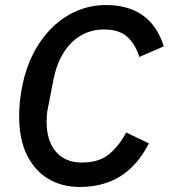

<svg xmlns="http://www.w3.org/2000/svg" viewBox="-20 -730 670 762"><path d="M297 12Q226 12 172 -20Q118 -52 87 -114.5Q56 -177 56 -269Q56 -301 59.5 -332Q63 -363 69 -392Q83 -461 113 -519Q143 -577 186.5 -620Q230 -663 284.5 -686.5Q339 -710 401 -710Q490 -710 547.5 -668.5Q605 -627 630 -546L533 -504Q517 -555 485 -584Q453 -613 392 -613Q342 -613 301 -589Q260 -565 232.5 -521Q205 -477 193 -418L171 -305Q167 -288 166 -273.5Q165 -259 165 -246Q165 -172 201.5 -128.5Q238 -85 305 -85Q372 -85 411.5 -117Q451 -149 481 -204L571 -161Q525 -72 457 -30Q389 12 297 12Z"/></svg>

Font: IBM Plex Sans Medium
Style: Italic
Weight: 500
Italic angle: -11.31°
Designer: Mike Abbink, Paul van der Laan, Pieter van Rosmalen
Foundry: Bold Monday
Version: Version 3.201